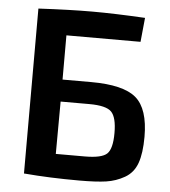

<svg xmlns="http://www.w3.org/2000/svg" viewBox="-51 -744 710 800"><g transform="rotate(5 303.5 -344.0)"><path d="M324 -404Q459 -404 512 -358.5Q565 -313 565 -196Q565 -127 550 -85.5Q535 -44 499 -23.5Q463 -3 422 3Q381 9 309 9Q185 9 81 0H78V-690Q211 -697 303 -697Q396 -697 524 -690L514 -589H204V-404ZM324 -93Q395 -93 417 -114Q439 -135 439 -201Q439 -266 417 -289Q395 -312 324 -312H204L203 -93Z"/></g></svg>

Font: Exo 2 Semi Bold
Style: Regular
Weight: 600
Designer: Natanael Gama
Version: Version 1.001;PS 001.001;hotconv 1.0.88;makeotf.lib2.5.64775